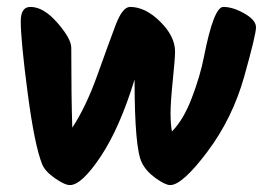

<svg xmlns="http://www.w3.org/2000/svg" viewBox="-20 -548 760 555"><path d="M472 -13Q458 -13 430 -33Q402 -53 390 -78Q369 -119 369 -318Q326 -178 271 -95.5Q216 -13 182 -13Q167 -13 138.5 -33Q110 -53 102 -73Q80 -127 60 -279Q40 -431 40 -487Q40 -528 68 -528Q106 -528 146 -482Q186 -436 186 -410Q186 -265 189 -179Q229 -240 261.5 -331Q294 -422 314 -475Q334 -528 356 -528Q400 -528 443 -485.5Q486 -443 486 -399Q486 -379 479.5 -316Q473 -253 473 -221Q473 -189 477 -168Q510 -201 534.5 -265Q559 -329 570 -386Q598 -528 625.5 -528Q653 -528 686.5 -509Q720 -490 720 -469Q720 -448 686 -327Q652 -206 579.5 -109.5Q507 -13 472 -13Z"/></svg>

Font: Kalam
Style: Bold
Weight: 700
Version: Version 2.001;PS 1.0;hotconv 1.0.79;makeotf.lib2.5.61930; tt